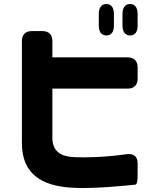

<svg xmlns="http://www.w3.org/2000/svg" viewBox="-20 -880 765 964"><path d="M514 -702C539 -702 552 -720 552 -752V-810C552 -842 538 -860 514 -860C490 -860 476 -842 476 -810V-752C476 -720 490 -702 514 -702ZM90 -161C90 -4 193 52 333 62C441 70 613 52 660 47C667 46 671 30 671 -1V-60C671 -94 651 -110 617 -106C513 -91 418 -88 352 -91C288 -94 243 -118 243 -188V-435H621C653 -435 671 -453 671 -485V-542C671 -574 653 -592 621 -592H243V-674C243 -706 225 -724 193 -724H140C108 -724 90 -706 90 -674ZM595 -752C595 -720 609 -702 633 -702C658 -702 671 -720 671 -752V-810C671 -842 657 -860 633 -860C609 -860 595 -842 595 -810Z"/></svg>

Font: コーポレート・ロゴ（ラウンド）ver3 Bold
Style: Regular
Weight: 700
Designer: [KANA_main] LOGOTYPE.JP [Source Han Sans] Ryoko NISHIZUKA 西塚涼子 (kana, bopomofo & ideographs); Paul D. Hunt (Latin, Greek
Version: Version 12.001;FEAKit 1.0